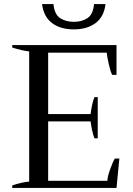

<svg xmlns="http://www.w3.org/2000/svg" viewBox="-20 -921 653 941"><path d="M186 -901H242Q247 -850 275 -832Q303 -814 342 -814Q381 -814 408.5 -832Q436 -850 441 -901H497Q490 -839 448.5 -808Q407 -777 342 -777Q276 -777 235 -808Q194 -839 186 -901ZM565 -144 551 0H40V-12Q81 -27 123 -31V-669Q87 -673 40 -688V-700H551V-554H530Q522 -568 513.5 -605Q505 -642 503 -663H216V-362H424Q426 -380 431 -404.5Q436 -429 443 -445H459V-243H443Q436 -260 431 -284.5Q426 -309 424 -326H216V-35H506Q507 -56 520 -92Q533 -128 543 -144Z"/></svg>

Font: Trirong
Style: Regular
Weight: 400
Version: Version 1.000